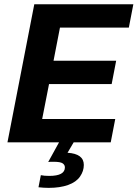

<svg xmlns="http://www.w3.org/2000/svg" viewBox="-20 -679 656 916"><path d="M15.6 0 143.6 -658.7H616.2L594.7 -547.4H266.1L235.4 -389.2H534.2L512.7 -277.8H213.9L181.2 -111.3H529.8L508.3 0ZM212.4 217.3Q189.9 217.3 163.6 214.4L174.8 156.7Q190.4 160.2 214.8 160.2Q289.6 160.2 289.6 119.6Q289.6 107.4 278.6 100.1Q267.6 92.8 235.4 92.8Q216.8 92.8 210 93.8L261.7 0H331.5L302.2 49.8Q379.9 54.7 379.9 107.9Q379.9 137.2 361.8 163.3Q343.8 189.5 305.2 203.4Q266.6 217.3 212.4 217.3Z"/></svg>

Font: Liberation Mono
Style: Bold Italic
Weight: 700
Italic angle: -12°
Monospace: yes
Designer: Steve Matteson
Foundry: Ascender Corporation
Version: Version 2.1.5